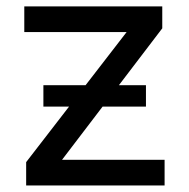

<svg xmlns="http://www.w3.org/2000/svg" viewBox="-20 -565 576 585"><path d="M481.5 -78.1V0H59.7V-71L365.8 -467.3H54V-545.5H474.4V-478.7L169 -78.1ZM424.7 -305.4V-240.1H112.2V-305.4Z"/></svg>

Font: Inter UI
Style: Regular
Weight: 400
Designer: Rasmus Andersson
Foundry: rsms
Version: Version 2.2